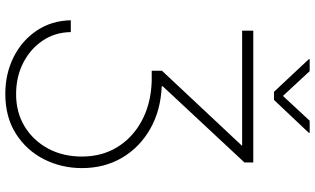

<svg xmlns="http://www.w3.org/2000/svg" viewBox="-254 -728 1197 730"><g transform="rotate(90 345.0 -363.5)"><path d="M57.6 -33.7H102.5Q103.5 26.9 135.3 73.7Q167 120.6 220 147.5Q272.9 174.3 338.4 174.3Q408.2 174.3 461.7 141.6Q515.1 108.9 545.4 52.5Q575.7 -3.9 575.7 -75.7Q575.7 -152.8 539.3 -211.4Q502.9 -270 438.5 -304.2Q374 -338.4 290 -341.3H249.5V-380.4L535.2 -685.1H97.2V-727.5H598.1V-693.8L308.6 -383.3V-379.4Q400.9 -375.5 470.9 -335.4Q541 -295.4 580.3 -228.5Q619.6 -161.6 619.6 -76.2Q619.6 2 585.9 68.4Q552.2 134.8 489 175Q425.8 215.3 337.4 215.3Q260.3 215.3 197.3 183.6Q134.3 151.9 96.7 95.7Q59.1 39.6 57.6 -33.7ZM251 -941.9 345.2 -840.3 439.5 -941.9H485.4V-938.5L360.4 -806.2H329.6L205.6 -938.5V-941.9Z"/></g></svg>

Font: Inter Extra Light
Style: Regular
Weight: 200
Designer: Rasmus Andersson
Foundry: rsms
Version: Version 4.000;git-3c8e0fc